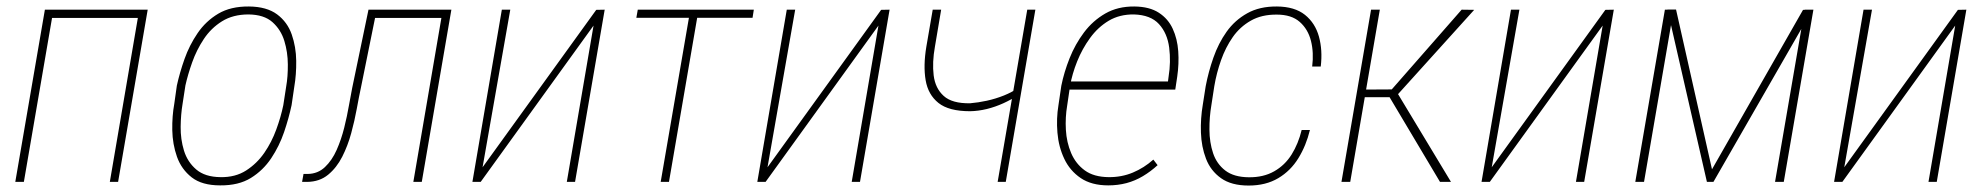

<svg xmlns="http://www.w3.org/2000/svg" viewBox="-20 -558 6088 589"><path d="M417.5 -528.3 413.6 -502.9H129.4L132.8 -528.3ZM144 -528.3 53.2 0H26.9L117.7 -528.3ZM433.1 -528.3 342.3 0H316.9L407.2 -528.3Z M514.6 -239.3 522.5 -295.4Q531.2 -335 546.1 -377.2Q561 -419.4 586.2 -456.3Q611.3 -493.2 649.4 -515.9Q687.5 -538.6 743.7 -538.1Q798.3 -537.6 830.1 -513.9Q861.8 -490.2 875 -452.1Q888.2 -414.1 888.7 -371.6Q889.2 -329.1 882.8 -292L874.5 -235.4Q866.2 -196.3 851.6 -153.1Q836.9 -109.9 812 -72.5Q787.1 -35.2 749.5 -12Q711.9 11.2 655.3 10.7Q599.6 10.7 568.1 -13.9Q536.6 -38.6 522.9 -77.1Q509.3 -115.7 508.5 -158.9Q507.8 -202.1 514.6 -239.3ZM548.8 -295.9 540 -238.8Q534.7 -207.5 534.2 -169.2Q533.7 -130.9 544.4 -95.9Q555.2 -61 582 -38.1Q608.9 -15.1 656.2 -14.6Q701.7 -13.7 734.9 -34.9Q768.1 -56.2 790.8 -89.1Q813.5 -122.1 827.6 -160.9Q841.8 -199.7 849.1 -235.4L857.9 -292.5Q863.3 -322.8 863 -360.4Q862.8 -397.9 852.3 -432.4Q841.8 -466.8 815.9 -490Q790 -513.2 742.2 -513.7Q694.8 -513.7 661.1 -492.7Q627.4 -471.7 605.2 -438.2Q583 -404.8 569.6 -366.9Q556.2 -329.1 548.8 -295.9Z M1348.6 -528.3 1344.7 -502.9H1115.2L1119.1 -528.3ZM1364.7 -528.3 1273.9 0H1248L1338.4 -528.3ZM1110.4 -528.3H1135.7L1086.9 -287.6Q1081.1 -260.7 1074.5 -224.4Q1067.9 -188 1057.4 -149.4Q1046.9 -110.8 1029.8 -77.1Q1012.7 -43.5 986.6 -22Q960.4 -0.5 922.4 0H906.7L911.1 -24.4H924.3Q955.1 -24.9 976.8 -45.4Q998.5 -65.9 1012.7 -97.9Q1026.9 -129.9 1035.9 -166Q1044.9 -202.1 1050.5 -234.9Q1056.2 -267.6 1060.5 -288.6Z M1460.4 -44.9 1809.1 -527.8 1835 -528.3 1744.1 0H1718.8L1800.8 -479.5L1454.6 0H1429.2L1519.5 -528.3H1545.4Z M2123 -528.3 2032.2 0H2006.8L2097.7 -528.3ZM2292.5 -528.3 2288.6 -503.4H1932.1L1936.5 -528.3Z M2334.5 -44.9 2683.1 -527.8 2709 -528.3 2618.2 0H2592.8L2674.8 -479.5L2328.6 0H2303.2L2393.6 -528.3H2419.4Z M3156.2 -528.3 3065.4 0H3040.5L3131.3 -528.3ZM3106 -290 3103.5 -266.1Q3082.5 -252.4 3057.9 -241.2Q3033.2 -230 3007.3 -223.6Q2981.4 -217.3 2956.1 -216.8Q2890.6 -216.8 2858.9 -242.2Q2827.1 -267.6 2819.6 -312Q2812 -356.4 2821.8 -415L2841.3 -528.3H2867.2L2848.1 -415Q2839.4 -366.7 2844.2 -326.9Q2849.1 -287.1 2875 -263.7Q2900.9 -240.2 2956.1 -241.2Q2980.5 -243.2 3007.3 -249Q3034.2 -254.9 3059.8 -265.1Q3085.4 -275.4 3106 -290Z M3379.9 10.7Q3328.6 10.7 3295.4 -11.7Q3262.2 -34.2 3244.9 -70.8Q3227.5 -107.4 3223.9 -150.9Q3220.2 -194.3 3227.1 -235.8L3235.8 -294.9Q3244.1 -336.4 3261.2 -379.4Q3278.3 -422.4 3305.4 -458.5Q3332.5 -494.6 3370.8 -516.6Q3409.2 -538.6 3460 -538.1Q3506.3 -537.6 3534.9 -519Q3563.5 -500.5 3577.6 -469.7Q3591.8 -439 3594.5 -400.9Q3597.2 -362.8 3591.3 -322.3L3585.4 -283.2H3251.5L3256.3 -308.1H3563L3564.9 -322.8Q3572.3 -368.2 3566.7 -412.1Q3561 -456.1 3535.4 -484.1Q3509.8 -512.2 3458.5 -513.7Q3414.6 -514.2 3381.3 -494.4Q3348.1 -474.6 3324 -441.4Q3299.8 -408.2 3284.4 -369.6Q3269 -331.1 3262.7 -294.9L3253.9 -234.9Q3247.6 -198.2 3249.8 -159.7Q3252 -121.1 3266.1 -88.1Q3280.3 -55.2 3307.9 -35.2Q3335.4 -15.1 3380.9 -14.6Q3420.9 -14.2 3455.3 -28.6Q3489.7 -43 3518.1 -68.4L3531.2 -51.3Q3509.8 -31.7 3486.1 -17.6Q3462.4 -3.4 3435.8 3.7Q3409.2 10.7 3379.9 10.7Z M3811 -14.2Q3856 -13.7 3888.9 -32.5Q3921.9 -51.3 3942.4 -84.2Q3962.9 -117.2 3973.1 -159.2H3998.5Q3986.8 -111.3 3963.1 -72.8Q3939.5 -34.2 3901.4 -11.5Q3863.3 11.2 3810.5 11.2Q3757.3 11.2 3725.6 -11.5Q3693.8 -34.2 3679.7 -71Q3665.5 -107.9 3664.1 -151.4Q3662.6 -194.8 3669.9 -237.3L3678.7 -293.5Q3687 -337.4 3702.4 -381.3Q3717.8 -425.3 3742.9 -460.7Q3768.1 -496.1 3806.2 -517.3Q3844.2 -538.6 3897.5 -538.1Q3951.7 -537.6 3983.2 -512.5Q4014.6 -487.3 4026.1 -445.8Q4037.6 -404.3 4031.7 -354H4005.4Q4010.7 -396.5 4001.7 -432.4Q3992.7 -468.3 3967.3 -490.7Q3941.9 -513.2 3897 -513.2Q3850.6 -513.7 3817.1 -494.6Q3783.7 -475.6 3761.7 -444.1Q3739.7 -412.6 3725.8 -373.3Q3711.9 -334 3705.1 -293.5L3696.3 -236.3Q3689.9 -199.2 3690.2 -160.2Q3690.4 -121.1 3701.4 -88.1Q3712.4 -55.2 3738.8 -34.9Q3765.1 -14.6 3811 -14.2Z M4212.9 -528.3 4122.1 0H4095.2L4186 -528.3ZM4502.4 -527.8 4260.3 -259.8H4155.8L4159.2 -283.2L4249.5 -283.7L4463.9 -528.3ZM4397.5 0 4241.7 -261.7 4259.8 -284.2 4431.2 0Z M4556.2 -44.9 4904.8 -527.8 4930.7 -528.3 4839.8 0H4814.5L4896.5 -479.5L4550.3 0H4524.9L4615.2 -528.3H4641.1Z M5231.9 -38.6 5511.2 -527.8H5539.6L5236.3 0H5216.3L5095.2 -528.8H5121.6ZM5114.3 -528.3 5023.4 0H4996.6L5087.4 -528.3ZM5425.3 0 5516.1 -528.3H5543L5452.1 0Z M5637.7 -44.9 5986.3 -527.8 6012.2 -528.3 5921.4 0H5896L5978 -479.5L5631.8 0H5606.4L5696.8 -528.3H5722.7Z"/></svg>

Font: Roboto Condensed Thin
Style: Italic
Weight: 250
Italic angle: -12°
Designer: Christian Robertson
Foundry: Google
Version: Version 3.008; 2023